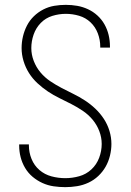

<svg xmlns="http://www.w3.org/2000/svg" viewBox="-20 -763 540 791"><path d="M249 8Q225 8 201 4.5Q177 1 155 -9Q133 -19 114.5 -34.5Q96 -50 83.5 -71Q71 -92 65 -115.5Q59 -139 59 -163Q59 -164 59 -165.5Q59 -167 59 -168H99Q99 -167 99 -166Q99 -165 99 -164Q99 -135 110 -108Q121 -81 142.5 -62.5Q164 -44 192 -36.5Q220 -29 249 -29Q278 -29 306.5 -37Q335 -45 356.5 -65Q378 -85 388.5 -113Q399 -141 399 -170Q399 -197 389 -223Q379 -249 361.5 -270Q344 -291 321 -306.5Q298 -322 273.5 -334.5Q249 -347 224.5 -359Q200 -371 177.5 -386Q155 -401 134.5 -420Q114 -439 99.5 -462Q85 -485 77 -511.5Q69 -538 69 -565Q69 -589 74.5 -612.5Q80 -636 91 -657.5Q102 -679 119.5 -696Q137 -713 158.5 -724Q180 -735 203.5 -739Q227 -743 251 -743Q275 -743 298 -739Q321 -735 342.5 -725Q364 -715 381.5 -699Q399 -683 410.5 -662.5Q422 -642 427.5 -619Q433 -596 433 -572Q433 -571 433 -569.5Q433 -568 433 -567H393Q393 -568 393 -569Q393 -570 393 -571Q393 -599 383 -625.5Q373 -652 353 -671Q333 -690 306 -698Q279 -706 251 -706Q223 -706 195.5 -697.5Q168 -689 148 -668.5Q128 -648 118.5 -620.5Q109 -593 109 -565Q109 -538 119 -512Q129 -486 146.5 -465Q164 -444 187 -428.5Q210 -413 234 -400.5Q258 -388 282.5 -376Q307 -364 330 -349Q353 -334 373 -315Q393 -296 408 -273Q423 -250 431 -223.5Q439 -197 439 -170Q439 -146 433 -121.5Q427 -97 415 -76Q403 -55 385 -38Q367 -21 344.5 -10.5Q322 0 297.5 4Q273 8 249 8Z"/></svg>

Font: Zed Sans Extralight
Style: Regular
Weight: 200
Designer: Belleve Invis
Foundry: Belleve Invis
Version: Version 1.0.0; ttfautohint (v1.8.4)